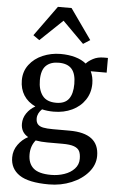

<svg xmlns="http://www.w3.org/2000/svg" viewBox="-70 -916 750 1231"><g transform="rotate(5 305.0 -300.5)"><path d="M43.5 0ZM251.5 -869.6H339.4L476.6 -675.3L432.6 -647L295.4 -784.2L150.9 -646.5L110.8 -674.8ZM282.2 -197.8Q242.2 -197.8 207.5 -206.1Q193.8 -193.8 186 -178Q178.2 -162.1 178.2 -145.5Q178.2 -121.1 189.7 -108.2Q201.2 -95.2 224.4 -90.3Q247.6 -85.4 288.1 -85.4H394.5Q585.4 -85.4 585.4 61Q585.4 117.7 545.2 165.5Q504.9 213.4 437.5 241.5Q370.1 269.5 293 269.5H292.5Q161.6 269.5 102.5 229.7Q43.5 189.9 43.5 117.2Q43.5 71.8 70.1 34.9Q96.7 -2 134.3 -21Q86.9 -47.9 86.9 -103Q86.9 -139.6 107.9 -170.7Q128.9 -201.7 163.1 -220.7Q114.3 -243.2 88.1 -284.4Q62 -325.7 62 -380.9Q62 -438.5 94.7 -481.4Q127.4 -524.4 180.7 -547.1Q233.9 -569.8 294.4 -570.3H294.9Q347.7 -570.3 389.6 -558.3Q431.6 -546.4 460.4 -522.9Q475.1 -540 504.4 -555.7Q533.7 -571.3 573.2 -571.3H599.6V-476.6H497.1Q514.2 -440.9 514.2 -397.9Q514.2 -339.4 483.9 -293.7Q453.6 -248 400.9 -222.9Q348.1 -197.8 282.7 -197.8ZM288.1 -513.2Q235.4 -513.2 206.3 -484.6Q177.2 -456.1 177.2 -391.1Q177.2 -329.6 204.8 -292.7Q232.4 -255.9 293 -255.9H293.5Q349.1 -255.9 374.3 -289.1Q399.4 -322.3 399.4 -386.2Q399.4 -451.7 372.3 -482.4Q345.2 -513.2 288.6 -513.2ZM152.8 88.4Q152.8 147 187.5 177.2Q222.2 207.5 301.3 207.5H302.2Q346.2 207.5 386.2 193.8Q426.3 180.2 451.2 153.3Q476.1 126.5 476.1 89.4Q476.1 57.6 466.6 39.3Q457 21 431.6 11.7Q406.2 2.4 357.9 2.4H259.8Q219.7 2.4 184.1 -3.9Q152.8 34.7 152.8 88.4Z"/></g></svg>

Font: Merriweather
Style: Regular
Weight: 400
Designer: Eben Sorkin
Foundry: Eben Sorkin
Version: Version 1.584; ttfautohint (v1.6)